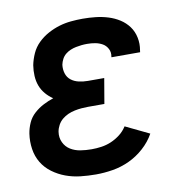

<svg xmlns="http://www.w3.org/2000/svg" viewBox="-66 -591 632 661"><g transform="rotate(-10 250.0 -260.0)"><path d="M218 8Q190 8 163.5 5Q137 2 112.5 -7Q88 -16 67 -31.5Q46 -47 33 -68.5Q20 -90 16 -116.5Q12 -143 16 -170Q19 -189 27 -207Q35 -225 50 -238.5Q65 -252 82.5 -261Q100 -270 118 -276Q104 -285 92.5 -298.5Q81 -312 75 -328Q69 -344 68 -362.5Q67 -381 70 -400Q74 -420 83 -440Q92 -460 108 -475.5Q124 -491 143.5 -501.5Q163 -512 183 -518Q203 -524 224 -526Q245 -528 265 -528Q288 -528 310.5 -525.5Q333 -523 354 -516.5Q375 -510 393 -498.5Q411 -487 423.5 -470Q436 -453 440.5 -431Q445 -409 441 -387Q441 -385 440.5 -383Q440 -381 440 -380H340Q340 -380 340 -381Q340 -382 340 -382Q343 -397 336.5 -409.5Q330 -422 318.5 -428.5Q307 -435 293.5 -437.5Q280 -440 265 -440Q255 -440 245.5 -439Q236 -438 226 -436Q216 -434 206.5 -430Q197 -426 189 -419.5Q181 -413 176 -403.5Q171 -394 169 -384Q167 -368 171.5 -353.5Q176 -339 187.5 -330Q199 -321 214.5 -317.5Q230 -314 246 -314H303L288 -226H231Q220 -226 208 -225Q196 -224 184 -221.5Q172 -219 160.5 -214Q149 -209 139.5 -201Q130 -193 124 -182Q118 -171 116 -159Q113 -139 121 -122Q129 -105 144.5 -95.5Q160 -86 179 -83Q198 -80 218 -80Q235 -80 252.5 -82.5Q270 -85 286.5 -92Q303 -99 318 -110.5Q333 -122 343 -138L426 -98Q411 -71 387 -49.5Q363 -28 335 -15Q307 -2 277 3Q247 8 218 8Z"/></g></svg>

Font: Iosevka SS04 Semibold
Style: Italic
Weight: 600
Italic angle: -9°
Monospace: yes
Designer: Belleve Invis
Foundry: Belleve Invis
Version: Version 19.0.0; ttfautohint (v1.8.4)